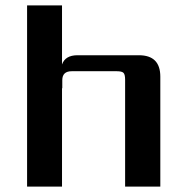

<svg xmlns="http://www.w3.org/2000/svg" viewBox="-20 -689 683 709"><path d="M266 -485H493Q572 -485 572 -406V0H442V-395Q442 -414 436 -420Q430 -426 411 -426H245Q210 -426 210 -393V-363H209V0H80V-669H209V-451Q221 -485 266 -485Z"/></svg>

Font: Sarpanch SemiBold
Style: Regular
Weight: 600
Designer: Manushi Parikh (Devanagari and Latin), Jyotish Sonowal (Devanagari)
Foundry: Indian Type Foundry
Version: Version 2.004;PS 1.0;hotconv 1.0.78;makeotf.lib2.5.61930; tt